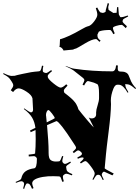

<svg xmlns="http://www.w3.org/2000/svg" viewBox="-54 -1155 905 1249"><path d="M633.8 -1088.4 647 -1135.3 655.3 -1130.9 649.9 -1108.9Q650.9 -1088.9 654.8 -1088.9L683.1 -1070.8Q697.8 -1070.8 704.6 -1071.8L707.5 -1108.4L715.3 -1108.9Q718.8 -1064.5 719.2 -1061L726.1 -1047.9Q729 -1043 731 -1043Q747.1 -1043 777.3 -1054.2L779.8 -1047.9Q745.1 -1031.2 745.1 -1025.4L743.2 -1015.6Q743.7 -1007.8 771.5 -984.4L764.6 -971.7Q743.2 -993.2 738.3 -993.2Q723.6 -993.2 702.1 -986.6Q680.7 -980 680.7 -973.6Q680.7 -961.9 692.4 -938L683.1 -932.6Q669.9 -960 662.1 -960Q620.6 -960 596.7 -952.6Q586.9 -949.2 586.9 -946Q586.9 -942.9 585 -940.9L579.6 -929.2Q579.6 -915.5 583.3 -908Q586.9 -900.4 600.6 -890.6L592.8 -882.8Q576.2 -900.9 570.8 -900.9Q545.9 -900.9 497.3 -871.6Q448.7 -842.3 442.1 -840.1Q435.5 -837.9 429.2 -836.2Q422.9 -834.5 422.9 -832.5L361.8 -826.7Q361.8 -824.2 361.6 -824.2Q361.3 -824.2 359.9 -826.7Q347.2 -849.6 332 -849.6Q335 -849.6 336.4 -899.4Q390.1 -914.1 476.6 -964.4Q504.4 -981 521.2 -984.9Q538.1 -988.8 558.6 -1015.9Q579.1 -1043 579.1 -1058.8Q579.1 -1074.7 569.3 -1102.1L578.6 -1106Q594.7 -1073.7 601.6 -1073.7L615.7 -1070.8Q622.6 -1072.8 627 -1074.7Q628.9 -1075.2 630.4 -1076.7Q631.8 -1078.1 632.8 -1078.9Q633.8 -1079.6 633.8 -1083.5ZM103 74.2 96.2 70.8Q103 48.8 103 41.3Q103 33.7 97.4 28.8Q91.8 23.9 84.5 23.9Q77.1 23.9 50.3 34.2L47.4 28.8Q71.3 19 77.6 14.4Q84 9.8 85 3.9Q91.8 -25.9 112.3 -40.5Q132.8 -55.2 168 -60.1Q186 -61.5 186 -121.1Q186 -126 185.1 -127.9H184.1Q176.8 -139.2 166 -139.2L133.3 -137.2L132.3 -148.9Q174.3 -153.8 174.3 -155.8Q178.2 -199.2 178.2 -250Q178.2 -300.8 177.2 -309.1L145 -294.9L142.1 -307.1L176.3 -323.2Q171.9 -360.4 155.3 -389.2Q138.7 -418 101.1 -445.8L103 -450.2Q134.8 -427.2 147 -423.8Q161.1 -424.8 161.1 -441.9L157.2 -515.1Q151.9 -537.1 118.7 -558.6Q85.4 -580.1 67.4 -580.1Q49.3 -580.1 31.2 -556.2L16.1 -567.9Q32.2 -589.4 32.2 -599.4Q32.2 -609.4 22.9 -623L11.2 -640.1Q2.4 -654.8 -33.7 -673.8L-30.8 -679.2Q4.9 -661.1 22 -661.1L42 -662.1Q46.9 -664.6 92.5 -674.3Q138.2 -684.1 147.7 -685.3Q157.2 -686.5 171.6 -688.5Q186 -690.4 195.8 -690.7Q205.6 -690.9 210 -697.3Q214.4 -703.6 219.2 -728L228 -726.1Q224.1 -708.5 224.1 -701.4Q224.1 -694.3 224.6 -691.9Q225.1 -689.5 226.6 -687.7Q228 -686 228.8 -685.5Q229.5 -685.1 232.4 -683.8Q235.4 -682.6 237.8 -681.4Q240.2 -680.2 247.1 -680.2Q253.9 -680.2 279.3 -699.2L284.2 -691.9Q256.3 -669.9 256.3 -660.2Q256.3 -657.2 257.3 -654.8V-651.9Q261.2 -638.7 294.7 -611.8Q328.1 -585 340.8 -585Q353.5 -585 377 -606.9L385.3 -598.1Q361.3 -574.2 361.3 -566.7Q361.3 -559.1 364.3 -553.2L363.3 -554.2Q364.3 -551.3 367.2 -549.6Q370.1 -547.9 380.6 -539.3Q391.1 -530.8 394.8 -527.8Q398.4 -524.9 407.7 -516.8Q417 -508.8 421.1 -504.2Q425.3 -499.5 432.1 -491.5Q439 -483.4 442.4 -476.6Q452.6 -458.5 456.1 -443.8Q473.6 -420.4 513.2 -373.8Q552.7 -327.1 556.2 -326.2L522.9 -392.1Q529.8 -384.8 542.7 -384.8Q555.7 -384.8 563.5 -392.1Q571.3 -399.4 571.3 -411.1V-423.8Q571.3 -439.9 580.8 -469.2Q590.3 -498.5 590.3 -517.1V-544.9Q590.3 -602.5 578.1 -607.9L557.1 -617.2L526.4 -626Q519.5 -627.9 518.1 -627.9Q508.3 -627.9 493.2 -599.1L482.9 -604Q495.1 -627.9 495.1 -633.5Q495.1 -639.2 487.3 -647L424.3 -696.8Q412.6 -706.1 373 -724.1L374 -726.1Q413.6 -709.5 429.2 -708Q542.5 -690.9 676.3 -690.9Q697.8 -690.9 701.2 -730L712.9 -729Q711.9 -723.1 711.9 -715.6Q711.9 -708 712.2 -704.3Q712.4 -700.7 714.1 -698Q715.8 -695.3 716.3 -693.8Q716.8 -692.4 720 -691.4Q723.1 -690.4 724.1 -690.4Q729 -689 741.7 -689Q754.4 -689 765.6 -683.1Q776.9 -677.2 782.2 -666Q787.6 -654.8 792 -642.1Q804.7 -606 831.1 -581.1L826.2 -576.2Q797.4 -603 779.3 -606L760.3 -607.9Q762.7 -587.9 766.1 -582Q769.5 -576.2 774.2 -567.9Q778.8 -559.6 781.2 -555.2L776.4 -551.8Q748.5 -600.1 722.7 -603.5Q719.2 -604 709 -604Q694.3 -604 683.6 -578.1Q667 -536.1 667 -501L668 -477.1Q667.5 -415 652.8 -300Q638.2 -185.1 635.3 -150.9L627 -60.1Q627 -56.6 686 -25.9L677.2 -14.2L624 -38.1Q616.7 -38.1 612.3 -30.8Q607.9 -23.4 607.9 -18.1Q607.9 -12.7 621.1 13.2L614.3 16.1Q604 -6.8 598.6 -12.5Q593.3 -18.1 586.9 -18.1H583Q576.7 -18.1 571.3 -12.5Q565.9 -6.8 553.2 15.1L547.4 12.2Q562 -14.2 562 -26.9Q562 -39.6 536.6 -73.2Q511.2 -106.9 502.2 -106.9Q493.2 -106.9 472.2 -91.8L466.3 -99.1Q490.2 -117.7 490.2 -127V-127.9Q487.3 -130.9 479.5 -130.9Q471.7 -130.9 452.1 -122.1L449.2 -130.9Q479 -144.5 479 -153.8Q479 -158.2 478 -160.2V-159.2L475.1 -164.1L466.3 -171.9Q460.4 -176.8 454.1 -176.8Q447.8 -176.8 426.3 -159.2L418.9 -167Q440.9 -186.5 440.9 -192.9Q440.9 -199.2 434.6 -208.5Q428.2 -217.8 410.4 -245.1Q392.6 -272.5 381.8 -288.1Q351.6 -332.5 324.2 -360.8Q315.9 -367.2 313 -367.2L252 -340.8Q262.2 -228 262.2 -172.9V-161.1Q262.2 -124 275.4 -114Q288.6 -104 309.6 -104.2Q330.6 -104.5 333.5 -106.4Q339.8 -109.9 350.1 -140.1L357.9 -138.2Q351.1 -115.7 351.1 -107.7Q351.1 -99.6 357.9 -94.2Q361.3 -88.9 369.4 -88.9Q377.4 -88.9 403.3 -104L407.2 -97.2Q388.7 -85 382.3 -79.3Q376 -73.7 376 -68.8L377 -64L378.9 -51.8Q379.9 -43.9 387 -37.8Q394 -31.7 417 -22L413.1 -14.2Q386.7 -24.9 377.9 -24.9Q369.1 -24.9 363.3 -19Q355 -14.6 355 -4.6Q355 5.4 361.3 24.9L351.1 27.8Q341.8 -2.9 336.7 -5.4Q331.5 -7.8 325.2 -7.8L293.9 -8.8Q258.3 -9.8 223.6 -3.9Q155.3 8.3 155.3 38.1Q155.3 46.9 164.1 68.8L154.3 73.2Q145 50.3 138.9 44.2Q132.8 38.1 123 38.1Q113.3 38.1 103 74.2ZM245.1 -405.8 246.1 -398.9 250 -358.9Q302.2 -384.3 302.2 -386.2Q302.2 -393.1 284.7 -416Q267.1 -439 261 -439Q254.9 -439 250 -428.7Q245.1 -418.5 245.1 -405.8Z"/></svg>

Font: Eater Caps
Style: Regular
Weight: 400
Version: Version 001.002